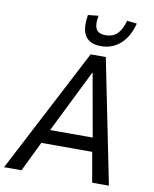

<svg xmlns="http://www.w3.org/2000/svg" viewBox="-111 -999 861 1073"><g transform="rotate(10 319.0 -462.5)"><path d="M-13 0 354 -705H440L582 0H487L451 -205L487 -170H137L186 -206L86 0ZM380 -604 193 -226 180 -249H470L450 -227L383 -604ZM402 -760Q359 -760 333.5 -778Q308 -796 300 -831Q292 -866 301 -919L360 -925Q350 -875 363 -850Q376 -825 417 -825Q460 -825 484.5 -850.5Q509 -876 522 -925L578 -919Q558 -841 511.5 -800.5Q465 -760 402 -760Z"/></g></svg>

Font: Nunito Sans 7pt Condensed Medium
Style: Italic
Weight: 500
Width: 3
Italic angle: -9°
Designer: Vernon Adams
Foundry: Vernon Adams
Version: Version 3.101;gftools[0.9.27]